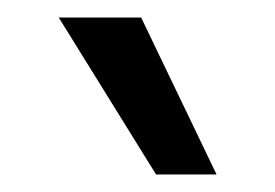

<svg xmlns="http://www.w3.org/2000/svg" viewBox="-20 -742 314 219"><path d="M47 -722H141L227 -543H158Z"/></svg>

Font: Niramit
Style: Regular
Weight: 400
Version: Version 1.000; ttfautohint (v1.6)